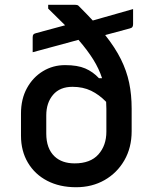

<svg xmlns="http://www.w3.org/2000/svg" viewBox="-20 -774 640 805"><path d="M253 -501Q305 -501 337.5 -487Q370 -473 395 -446H408Q395 -486 371 -524.5Q347 -563 309 -607L117 -555V-617Q117 -626 120 -629.5Q123 -633 131 -635L253 -668Q237 -684 219 -701.5Q201 -719 182 -738V-754H293Q299 -754 303.5 -753Q308 -752 313 -746Q344 -715 369 -688L538 -736V-673Q538 -666 535.5 -661.5Q533 -657 525 -655L421 -627Q463 -574 487 -525.5Q511 -477 521.5 -427Q532 -377 532 -318V-224Q532 -155 501.5 -102Q471 -49 418.5 -19Q366 11 299 11Q230 11 178 -16Q126 -43 97 -92Q68 -141 68 -205V-298Q68 -359 93 -404.5Q118 -450 160 -475.5Q202 -501 253 -501ZM209 -118Q240 -89 293 -89Q359 -89 392.5 -126.5Q426 -164 426 -222V-318Q426 -333 425 -347Q396 -377 362 -393.5Q328 -410 284 -410Q231 -410 202.5 -376.5Q174 -343 174 -290V-214Q174 -151 209 -118Z"/></svg>

Font: Recursive Mn Lnr St Med
Style: Regular
Weight: 500
Monospace: yes
Version: Version 1.079;hotconv 1.0.112;makeotfexe 2.5.65598; ttfautoh